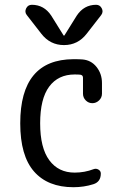

<svg xmlns="http://www.w3.org/2000/svg" viewBox="-20 -780 540 810"><path d="M290 9.8Q181.6 9.8 123.5 -56.6Q65.4 -123 65.4 -259.8Q65.4 -529.3 290 -530.3Q315.4 -530.3 327.1 -529.3Q364.3 -526.4 387.2 -497.6Q410.2 -468.8 410.2 -429.7V-384.8Q410.2 -368.2 397.9 -356.4Q385.7 -344.7 369.6 -344.7Q353.5 -344.7 341.8 -356.4Q330.1 -368.2 330.1 -384.8V-452.1Q330.1 -462.9 319.3 -464.8Q311.5 -465.8 294.9 -465.8Q225.6 -465.8 187.5 -414.6Q149.4 -363.3 149.4 -259.8Q149.4 -156.2 188 -104Q226.6 -51.8 294.9 -51.8Q336.9 -51.8 375 -66.4Q385.7 -70.3 395.5 -64.5Q405.3 -58.6 405.3 -47.9Q405.3 -12.7 374 -2.9Q334 9.8 290 9.8ZM385.7 -759.8Q401.4 -759.8 409.2 -745.1Q417 -730.5 407.2 -716.8L345.7 -637.7Q308.6 -589.8 250 -589.8Q191.4 -589.8 154.3 -637.7L92.8 -716.8Q83 -729.5 90.3 -744.6Q97.7 -759.8 114.3 -759.8Q166 -759.8 196.3 -713.9L248 -630.9Q248 -629.9 250 -629.9Q252 -629.9 252 -630.9L303.7 -713.9Q334 -759.8 385.7 -759.8Z"/></svg>

Font: Rounded-X Mgen+ 1mn regular
Style: Regular
Weight: 400
Designer: [Source Han Sans]
Ryoko NISHIZUKA  (kana & ideographs); Paul D. Hunt (Latin, Greek & Cyrillic); Wenlong ZHANG  (bopomofo
Version: Version 1.059.20150602